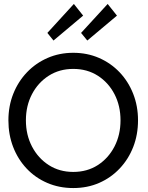

<svg xmlns="http://www.w3.org/2000/svg" viewBox="-20 -939 748 971"><path d="M111 -330.5Q111 -257 141.8 -198Q172.5 -139 226.5 -104.2Q280.5 -69.5 350.5 -69.5Q421 -69.5 474.8 -104.2Q528.5 -139 559 -198Q589.5 -257 589.5 -330.5Q589.5 -404 559 -462.8Q528.5 -521.5 474.8 -556Q421 -590.5 350.5 -590.5Q280.5 -590.5 226.5 -556Q172.5 -521.5 141.8 -462.8Q111 -404 111 -330.5ZM22.5 -330.5Q22.5 -402.5 47.2 -464.8Q72 -527 116.5 -573.5Q161 -620 220.8 -646Q280.5 -672 350.5 -672Q421 -672 480.8 -646Q540.5 -620 584.8 -573.5Q629 -527 653.5 -464.8Q678 -402.5 678 -330.5Q678 -258 653.8 -195.8Q629.5 -133.5 585.2 -86.8Q541 -40 481.5 -14Q422 12 350.5 12Q279 12 218.8 -14Q158.5 -40 114.5 -86.8Q70.5 -133.5 46.5 -195.8Q22.5 -258 22.5 -330.5ZM421.5 -734 390 -772.5 524.5 -919 571.5 -860ZM250.5 -734 219.5 -772.5 353.5 -919 400.5 -860Z"/></svg>

Font: League Spartan Thin
Style: Regular
Weight: 400
Version: Version 2.002